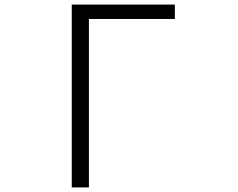

<svg xmlns="http://www.w3.org/2000/svg" viewBox="-20 -790 1040 840"><path d="M369 30V-707H745V-770H294V30Z"/></svg>

Font: LINE Seed JP App_OTF Regular
Style: Regular
Weight: 400
Designer: LY Corporation & Fontrix & Fontworks
Version: Version 1.002